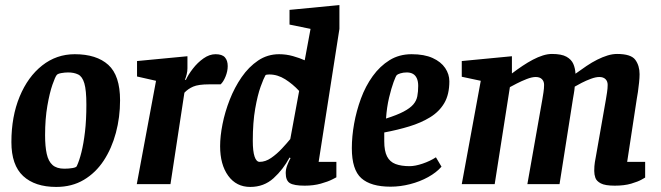

<svg xmlns="http://www.w3.org/2000/svg" viewBox="-20 -727 2609 758"><path d="M202 11Q118 11 71.5 -32Q25 -75 25 -166Q25 -267 57.5 -345.5Q90 -424 146.5 -468.5Q203 -513 275 -513Q361 -513 407.5 -471Q454 -429 454 -331Q454 -264 437.5 -202.5Q421 -141 389.5 -93Q358 -45 311 -17Q264 11 202 11ZM234 -61Q251 -61 266 -63.5Q281 -66 283 -71Q293 -92 301.5 -126Q310 -160 315.5 -206.5Q321 -253 321 -314Q321 -371 313 -398Q305 -425 288.5 -433Q272 -441 249 -441Q236 -441 222 -438.5Q208 -436 204 -431Q198 -424 187 -392.5Q176 -361 167 -309.5Q158 -258 158 -193Q158 -149 164.5 -119.5Q171 -90 187.5 -75.5Q204 -61 234 -61Z M596 -408 521 -425V-486L720 -505V-457Q720 -446 717 -433.5Q714 -421 710 -412H714Q723 -432 741.5 -456Q760 -480 783.5 -496.5Q807 -513 831 -513Q857 -513 868 -500.5Q879 -488 879 -466Q879 -446 870.5 -425Q862 -404 851 -394H806Q763 -394 742.5 -385Q722 -376 708 -361L653 0H520Z M1123 -105Q1098 -58 1060 -23.5Q1022 11 968 11Q913 11 881 -33Q849 -77 849 -150Q849 -189 858.5 -237Q868 -285 887 -333.5Q906 -382 934 -422.5Q962 -463 999 -488Q1036 -513 1082 -513Q1110 -513 1136.5 -505.5Q1163 -498 1183 -489L1206 -613L1123 -630V-688L1320 -707V-613L1238 -88H1308V-27Q1308 -27 1291.5 -18.5Q1275 -10 1246.5 -2Q1218 6 1183 6Q1141 6 1124.5 -4Q1108 -14 1108 -44Q1108 -59 1114 -74.5Q1120 -90 1127 -103ZM1161 -368Q1136 -395 1106 -414Q1076 -433 1043 -433Q1042 -433 1035.5 -432.5Q1029 -432 1028 -430Q1021 -418 1009 -385Q997 -352 987.5 -298Q978 -244 978 -171Q978 -130 985 -109Q992 -88 1005 -88Q1028 -88 1050.5 -103.5Q1073 -119 1093 -140.5Q1113 -162 1126 -178Z M1522 10Q1444 10 1406.5 -23.5Q1369 -57 1369 -142Q1369 -188 1378 -238.5Q1387 -289 1405 -338Q1423 -387 1451.5 -426.5Q1480 -466 1518 -489.5Q1556 -513 1605 -513Q1655 -513 1688 -498Q1721 -483 1737.5 -458.5Q1754 -434 1754 -406Q1754 -354 1734 -320Q1714 -286 1678 -264Q1642 -242 1596 -228Q1550 -214 1497 -204V-169Q1497 -131 1508 -109.5Q1519 -88 1541.5 -79.5Q1564 -71 1597 -71Q1619 -71 1648.5 -81Q1678 -91 1701 -106L1723 -69Q1703 -46 1670.5 -28Q1638 -10 1599 0Q1560 10 1522 10ZM1504 -259Q1548 -273 1573.5 -286.5Q1599 -300 1611.5 -314.5Q1624 -329 1627.5 -347Q1631 -365 1631 -388Q1631 -406 1625.5 -418Q1620 -430 1610 -435.5Q1600 -441 1586 -441Q1572 -441 1561 -437.5Q1550 -434 1547 -431Q1543 -428 1534 -403.5Q1525 -379 1516 -341.5Q1507 -304 1504 -259Z M1878 -408 1803 -424V-486L2001 -505V-437Q2022 -453 2043 -467Q2064 -481 2084 -491.5Q2104 -502 2123 -508Q2142 -514 2159 -514Q2197 -514 2216.5 -503Q2236 -492 2243.5 -474.5Q2251 -457 2252 -436Q2274 -452 2295.5 -466.5Q2317 -481 2338 -491.5Q2359 -502 2378.5 -508Q2398 -514 2416 -514Q2471 -514 2488 -491Q2505 -468 2505 -434Q2505 -420 2503 -401Q2501 -382 2498.5 -364Q2496 -346 2494 -337L2456 -88H2527V-26Q2527 -26 2513 -18Q2499 -10 2472 -2Q2445 6 2407 6Q2369 6 2352 -3Q2335 -12 2330.5 -25Q2326 -38 2326 -52Q2326 -72 2328.5 -87Q2331 -102 2333 -112L2372 -334Q2374 -346 2376.5 -362Q2379 -378 2379 -392Q2379 -406 2370.5 -414.5Q2362 -423 2346 -423Q2332 -423 2313 -416Q2294 -409 2276.5 -400Q2259 -391 2249 -385Q2248 -371 2245.5 -357.5Q2243 -344 2242 -337L2189 0H2062L2121 -334Q2123 -346 2125.5 -362Q2128 -378 2128 -392Q2128 -406 2119.5 -414.5Q2111 -423 2095 -423Q2080 -423 2059.5 -415Q2039 -407 2020.5 -397.5Q2002 -388 1993 -383L1933 0H1803Z"/></svg>

Font: Faustina VF Beta
Style: Italic
Weight: 400
Italic angle: -8°
Designer: Alfonso Garcia
Foundry: Omnibus-Type
Version: Version 1.006